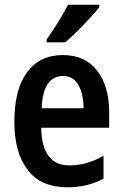

<svg xmlns="http://www.w3.org/2000/svg" viewBox="-20 -837 521 816"><path d="M247 -603Q342 -603 393 -536.5Q444 -470 444 -360V-294H155Q158 -134 275 -134Q348 -134 420 -175V-78Q353 -41 267 -41Q153 -41 97 -115.5Q41 -190 41 -319Q41 -457 95 -530Q149 -603 247 -603ZM247 -514Q208 -514 184 -481.5Q160 -449 157 -377H335Q335 -437 313.5 -475.5Q292 -514 247 -514ZM402 -807Q388 -788 362.5 -760.5Q337 -733 308.5 -704.5Q280 -676 257 -657H178V-669Q204 -706 228 -744.5Q252 -783 269 -817H402Z"/></svg>

Font: Noto Sans Tamil UI Condensed SemiBold
Style: Regular
Weight: 600
Width: 3
Designer: Jelle Bosma - Monotype Design Team
Foundry: Monotype Imaging Inc.
Version: Version 2.004; ttfautohint (v1.8.4.7-5d5b)